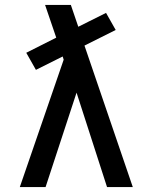

<svg xmlns="http://www.w3.org/2000/svg" viewBox="-20 -755 616 775"><path d="M60 0H164L289 -381L331 -251L412 0H516L321 -571L447 -634L408 -703L296 -647L266 -735H162Q173 -702 184.5 -669Q196 -636 207 -603L86 -542L125 -473L233 -527L237 -514Z"/></svg>

Font: Iosevka Sparkle Medium
Style: Regular
Weight: 500
Designer: Belleve Invis
Foundry: Belleve Invis
Version: Version 4.5.0; ttfautohint (v1.8.3)